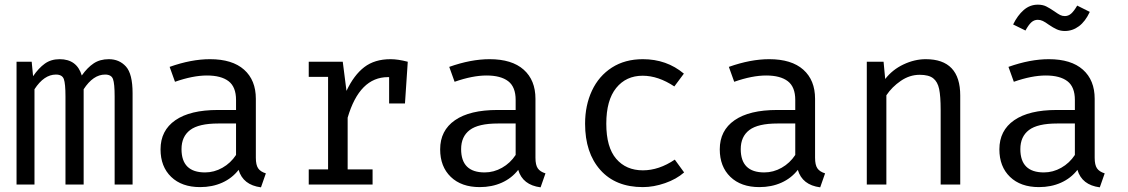

<svg xmlns="http://www.w3.org/2000/svg" viewBox="-20 -792 4840 824"><path d="M549 -392V0H472V-378Q472 -433 465 -452.5Q458 -472 431 -472Q380 -472 339 -409V0H261V-378Q261 -433 254 -452.5Q247 -472 220 -472Q169 -472 128 -409V0H51V-527H116L122 -465Q146 -500 172.5 -519Q199 -538 236 -538Q310 -538 331 -468Q355 -502 382 -520Q409 -538 447 -538Q492 -538 520.5 -506.5Q549 -475 549 -392Z M1121 -48 1100 12Q1023 2 1004 -63Q976 -27 933.5 -8Q891 11 839 11Q760 11 714.5 -33Q669 -77 669 -151Q669 -232 732.5 -276Q796 -320 915 -320H993V-363Q993 -419 961 -443.5Q929 -468 868 -468Q808 -468 731 -441L708 -505Q801 -538 881 -538Q977 -538 1027.5 -493Q1078 -448 1078 -368V-115Q1078 -84 1088 -69.5Q1098 -55 1121 -48ZM993 -127V-262H917Q833 -262 796 -234Q759 -206 759 -152Q759 -52 860 -52Q899 -52 934.5 -72Q970 -92 993 -127Z M1730 -527 1718 -348H1650V-461H1645Q1523 -461 1472 -287V-65H1579V0H1305V-65H1388V-462H1305V-527H1451L1467 -402Q1499 -470 1543.5 -504Q1588 -538 1656 -538Q1688 -538 1730 -527Z M2321 -48 2300 12Q2223 2 2204 -63Q2176 -27 2133.5 -8Q2091 11 2039 11Q1960 11 1914.5 -33Q1869 -77 1869 -151Q1869 -232 1932.5 -276Q1996 -320 2115 -320H2193V-363Q2193 -419 2161 -443.5Q2129 -468 2068 -468Q2008 -468 1931 -441L1908 -505Q2001 -538 2081 -538Q2177 -538 2227.5 -493Q2278 -448 2278 -368V-115Q2278 -84 2288 -69.5Q2298 -55 2321 -48ZM2193 -127V-262H2117Q2033 -262 1996 -234Q1959 -206 1959 -152Q1959 -52 2060 -52Q2099 -52 2134.5 -72Q2170 -92 2193 -127Z M2876 -107 2916 -52Q2883 -23 2834 -6Q2785 11 2739 11Q2622 11 2556.5 -62.5Q2491 -136 2491 -261Q2491 -340 2520.5 -403Q2550 -466 2606 -502Q2662 -538 2739 -538Q2841 -538 2915 -476L2874 -421Q2805 -467 2738 -467Q2667 -467 2624.5 -414.5Q2582 -362 2582 -261Q2582 -160 2624.5 -110.5Q2667 -61 2739 -61Q2808 -61 2876 -107Z M3521 -48 3500 12Q3423 2 3404 -63Q3376 -27 3333.5 -8Q3291 11 3239 11Q3160 11 3114.5 -33Q3069 -77 3069 -151Q3069 -232 3132.5 -276Q3196 -320 3315 -320H3393V-363Q3393 -419 3361 -443.5Q3329 -468 3268 -468Q3208 -468 3131 -441L3108 -505Q3201 -538 3281 -538Q3377 -538 3427.5 -493Q3478 -448 3478 -368V-115Q3478 -84 3488 -69.5Q3498 -55 3521 -48ZM3393 -127V-262H3317Q3233 -262 3196 -234Q3159 -206 3159 -152Q3159 -52 3260 -52Q3299 -52 3334.5 -72Q3370 -92 3393 -127Z M3700 -527H3772L3779 -453Q3810 -493 3857.5 -515.5Q3905 -538 3953 -538Q4101 -538 4101 -382V0H4017V-320Q4017 -379 4010.5 -410Q4004 -441 3985 -456Q3966 -471 3927 -471Q3884 -471 3846 -445Q3808 -419 3784 -383V0H3700Z M4721 -48 4700 12Q4623 2 4604 -63Q4576 -27 4533.5 -8Q4491 11 4439 11Q4360 11 4314.5 -33Q4269 -77 4269 -151Q4269 -232 4332.5 -276Q4396 -320 4515 -320H4593V-363Q4593 -419 4561 -443.5Q4529 -468 4468 -468Q4408 -468 4331 -441L4308 -505Q4401 -538 4481 -538Q4577 -538 4627.5 -493Q4678 -448 4678 -368V-115Q4678 -84 4688 -69.5Q4698 -55 4721 -48ZM4593 -127V-262H4517Q4433 -262 4396 -234Q4359 -206 4359 -152Q4359 -52 4460 -52Q4499 -52 4534.5 -72Q4570 -92 4593 -127ZM4481 -686Q4466 -697 4455.5 -702Q4445 -707 4434 -707Q4418 -707 4406 -696Q4394 -685 4381 -661L4328 -687Q4347 -726 4373.5 -749Q4400 -772 4434 -772Q4455 -772 4470 -764.5Q4485 -757 4504 -744Q4521 -732 4530 -727.5Q4539 -723 4550 -723Q4565 -723 4577 -733.5Q4589 -744 4603 -768L4657 -741Q4638 -700 4610.5 -679.5Q4583 -659 4550 -659Q4531 -659 4515.5 -666Q4500 -673 4481 -686Z"/></svg>

Font: Fira Mono
Style: Regular
Weight: 400
Designer: Carrois Corporate & Edenspiekermann AG
Foundry: Carrois Corporate GbR & Edenspiekermann AG
Version: Version 3.206